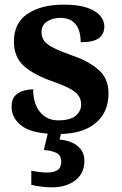

<svg xmlns="http://www.w3.org/2000/svg" viewBox="-20 -568 528 828"><path d="M231 10Q122 10 76 -23.5Q30 -57 30 -107Q30 -140 46 -156Q62 -172 84 -177.5Q106 -183 123 -183Q123 -121 152.5 -85Q182 -49 231 -49Q283 -49 306.5 -69Q330 -89 330 -117Q330 -150 304 -171Q278 -192 207 -217Q126 -245 83 -283.5Q40 -322 40 -389Q40 -469 99 -508.5Q158 -548 255 -548Q318 -548 356.5 -534.5Q395 -521 412.5 -499.5Q430 -478 430 -455Q430 -421 406.5 -403.5Q383 -386 328 -386Q328 -436 306 -463.5Q284 -491 240 -491Q208 -491 183.5 -475.5Q159 -460 159 -429Q159 -408 170.5 -392Q182 -376 212 -361Q242 -346 296 -327Q363 -304 405.5 -266.5Q448 -229 448 -166Q448 -83 391.5 -36.5Q335 10 231 10ZM202 240Q186 240 159.5 237Q133 234 115 229V168Q153 176 183 176Q212 176 228 165.5Q244 155 244 130Q244 101 222.5 91Q201 81 169 79L190 -9H247L237 34Q286 38 315 62Q344 86 344 126Q344 179 305 209.5Q266 240 202 240Z"/></svg>

Font: Noto Serif Oriya
Style: Bold
Weight: 700
Designer: David Williams
Foundry: Google LLC, David Williams
Version: Version 1.051; ttfautohint (v1.8.4.7-5d5b)